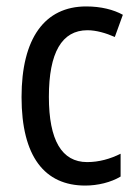

<svg xmlns="http://www.w3.org/2000/svg" viewBox="-20 -567 427 597"><path d="M245 10C284 10 325 0 355 -18V-89C323 -73 288 -63 251 -63C172 -63 132 -131 132 -266C132 -403 172 -473 252 -473C279 -473 310 -464 337 -452L362 -521C333 -537 294 -547 248 -547C119 -547 47 -448 47 -265C47 -80 119 10 245 10Z"/></svg>

Font: Noto Sans Gujarati UI Condensed
Style: Regular
Weight: 400
Width: 3
Designer: Jelle Bosma - Monotype Design Team, Universal Thirst
Foundry: Monotype Imaging Inc.
Version: Version 2.106